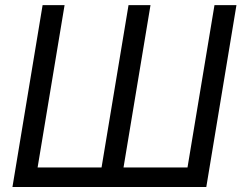

<svg xmlns="http://www.w3.org/2000/svg" viewBox="-20 -748 966 768"><path d="M150.4 -727.5H238.3L130.4 -78.1H386.2L494.1 -727.5H582L474.1 -78.1H730L837.9 -727.5H925.8L805.2 0H29.8Z"/></svg>

Font: Inter Display
Style: Italic
Weight: 400
Italic angle: -9.39999°
Designer: Rasmus Andersson
Foundry: rsms
Version: Version 4.000;git-a52131595